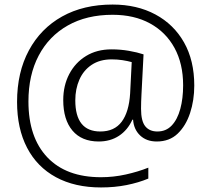

<svg xmlns="http://www.w3.org/2000/svg" viewBox="-20 -730 929 844"><path d="M834 -354Q834 -289 815.5 -233Q797 -177 761 -142.5Q725 -108 669 -108Q624 -108 596 -134.5Q568 -161 565 -204H562Q541 -158 503 -133Q465 -108 414 -108Q339 -108 298.5 -156Q258 -204 258 -290Q258 -354 284.5 -404.5Q311 -455 358.5 -484Q406 -513 470 -513Q510 -513 547 -506.5Q584 -500 611 -491L602 -317Q601 -299 600.5 -282.5Q600 -266 600 -252Q600 -198 618.5 -175Q637 -152 672 -152Q710 -152 735 -178.5Q760 -205 772.5 -251Q785 -297 785 -355Q785 -450 747 -519.5Q709 -589 639.5 -627Q570 -665 475 -665Q361 -665 278 -618Q195 -571 150 -485.5Q105 -400 105 -284Q105 -126 188 -38.5Q271 49 424 49Q479 49 533 37Q587 25 632 7V55Q589 73 536.5 83.5Q484 94 424 94Q309 94 226 49Q143 4 99 -80.5Q55 -165 55 -282Q55 -412 107 -508.5Q159 -605 253 -657.5Q347 -710 475 -710Q582 -710 663 -666.5Q744 -623 789 -543.5Q834 -464 834 -354ZM311 -289Q311 -152 421 -152Q483 -152 515 -195Q547 -238 552 -319L559 -457Q541 -462 518.5 -465.5Q496 -469 471 -469Q419 -469 383 -445Q347 -421 329 -380Q311 -339 311 -289Z"/></svg>

Font: Noto Traditional Nushu Light
Style: Regular
Weight: 300
Designer: LIU Zhao
Foundry: LiuZhao Studio
Version: Version 2.003; ttfautohint (v1.8.4.7-5d5b)